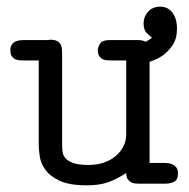

<svg xmlns="http://www.w3.org/2000/svg" viewBox="-20 -550 565 575"><path d="M11 -399Q11 -410 15 -416Q19 -422 25 -425Q31 -428 37.5 -429Q44 -430 49 -430H122Q124 -430 126 -430.5Q128 -431 131 -431Q145 -431 152 -426.5Q159 -422 162 -416Q165 -410 165.5 -403Q166 -396 166 -390V-120Q166 -109 167 -97.5Q168 -86 175.5 -77Q183 -68 199 -62Q215 -56 245 -56Q271 -56 291 -63Q311 -70 325 -81.5Q339 -93 347 -107Q355 -121 357 -135Q358 -142 358 -148.5Q358 -155 358 -162V-369H314Q308 -369 300.5 -369.5Q293 -370 287 -373Q281 -376 277 -382.5Q273 -389 273 -400Q273 -408 279.5 -419Q286 -430 309 -430H392Q403 -430 407 -428.5Q411 -427 416 -425L427 -431L435 -437Q430 -441 420 -450.5Q410 -460 410 -480Q410 -500 423.5 -515Q437 -530 460 -530Q483 -530 496.5 -512Q510 -494 510 -464Q510 -434 497 -415Q484 -396 469 -385Q451 -372 428 -365V-62H475Q479 -62 485.5 -61Q492 -60 498 -57Q504 -54 508.5 -48Q513 -42 513 -31Q513 -12 502 -6Q491 0 476 0H394Q391 0 385 -0.5Q379 -1 373 -4Q367 -7 362.5 -13.5Q358 -20 358 -32Q331 -14 304.5 -4.5Q278 5 240 5Q188 5 159 -8.5Q130 -22 116 -41.5Q102 -61 99 -82Q96 -103 96 -117V-369H50Q45 -369 38 -369.5Q31 -370 25 -373Q19 -376 15 -382Q11 -388 11 -399Z"/></svg>

Font: CMU Typewriter Custom
Style: Regular
Weight: 500
Monospace: yes
Version: Version 0.7.0